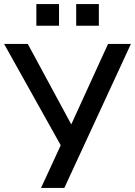

<svg xmlns="http://www.w3.org/2000/svg" viewBox="-25 -920 661 940"><path d="M176 0 283 -232 280 -195 -5 -705H111L325 -309H323L504 -705H616L290 0ZM348 -794V-900H459V-794ZM153 -794V-900H264V-794Z"/></svg>

Font: Nunito Sans 7pt SemiCondensed SemiBold
Style: Regular
Weight: 600
Width: 4
Designer: Vernon Adams
Foundry: Vernon Adams
Version: Version 3.101;gftools[0.9.27]